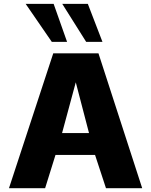

<svg xmlns="http://www.w3.org/2000/svg" viewBox="-20 -992 796 1012"><path d="M27.3 0 260.7 -710.9H499L729.5 0H538.6L481 -175.3H272.5L217.8 0ZM307.1 -290.5H449.2L379.4 -558.1ZM252.9 -771.5 115.2 -971.7H262.7L333.5 -771.5ZM434.1 -771.5 308.1 -971.7H442.9L520 -771.5Z"/></svg>

Font: Comme ExtraBold
Style: Regular
Weight: 800
Version: Version 1.000;gftools[0.9.27]